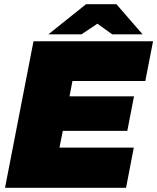

<svg xmlns="http://www.w3.org/2000/svg" viewBox="-20 -897 751 917"><path d="M4 0 140 -700H711L674 -510H326L312 -437H620L588 -272H280L264 -192H619L582 0ZM211 -733 391 -877H536L468 -799L369 -733ZM516 -733 424 -799 391 -877H536L661 -733Z"/></svg>

Font: REM Black
Style: Italic
Weight: 900
Italic angle: -11°
Designer: Octavio Pardo
Foundry: Ashler Design
Version: Version 1.005;gftools[0.9.28]